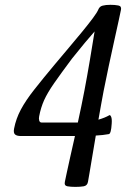

<svg xmlns="http://www.w3.org/2000/svg" viewBox="-20 -749 511 778"><path d="M285.6 8.3Q266.6 8.3 253.2 5.9Q239.7 3.4 242.7 -11.7Q244.1 -19.5 250 -46.4Q255.9 -73.2 264.6 -113Q273.4 -152.8 283.7 -197.8H64.9Q47.9 -197.8 40.8 -204.3Q33.7 -210.9 37.1 -228Q44.9 -268.6 64.7 -305.4Q84.5 -342.3 118.7 -385.7Q152.8 -429.2 203.1 -489.3Q229.5 -521 258.3 -554.9Q287.1 -588.9 312.7 -620.1Q338.4 -651.4 356.2 -675.3Q374 -699.2 378.9 -711.4Q383.3 -722.7 395.8 -726.1Q408.2 -729.5 427.7 -729.5Q445.8 -729.5 459.5 -726.8Q473.1 -724.1 470.2 -709.5Q468.3 -698.7 460.7 -664.6Q453.1 -630.4 442.6 -582.5Q432.1 -534.7 420.7 -481.7Q409.2 -428.7 399.9 -380.4Q395 -354.5 389.6 -324.7Q384.3 -294.9 378.9 -264.2Q404.8 -271.5 423.3 -282.2Q426.3 -284.2 430.2 -276.1Q434.1 -268.1 432.6 -247.6Q430.2 -207 420.9 -205.6Q397.5 -201.2 368.2 -199.7Q360.4 -154.3 353.8 -114.3Q347.2 -74.2 342.5 -46.9Q337.9 -19.5 336.4 -11.7Q333.5 3.4 319.1 5.9Q304.7 8.3 285.6 8.3ZM149.4 -252.4H295.4Q302.7 -286.1 309.6 -319.1Q316.4 -352.1 321.8 -380.4Q333 -439 344 -504.4Q355 -569.8 363.3 -621.6Q346.2 -602.1 323.7 -575.4Q301.3 -548.8 271.5 -511.2Q225.6 -449.7 199 -411.4Q172.4 -373 158.9 -343.3Q145.5 -313.5 138.7 -277.8Q136.7 -268.6 138.9 -260.5Q141.1 -252.4 149.4 -252.4Z"/></svg>

Font: Dai Banna SIL Medium
Style: Italic
Weight: 500
Italic angle: -11°
Designer: Victor Gaultney
Foundry: SIL International
Version: Version 4.000